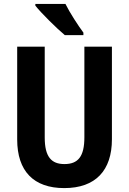

<svg xmlns="http://www.w3.org/2000/svg" viewBox="-20 -953 660 983"><path d="M315 -933H161V-924C190 -887 272 -806 312 -773H407V-786C382 -819 336 -890 315 -933ZM553 -240V-714H412V-250C412 -152 380 -113 310 -113C243 -113 209 -150 209 -249V-714H68V-239C68 -77 152 10 309 10C470 10 553 -81 553 -240Z"/></svg>

Font: Noto Sans Armenian Condensed
Style: Regular
Weight: 400
Width: 3
Designer: Monotype Design Team
Foundry: Monotype Imaging Inc.
Version: Version 2.008